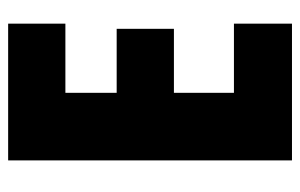

<svg xmlns="http://www.w3.org/2000/svg" viewBox="-156 -598 754 483"><g transform="rotate(-90 221.5 -357.0)"><path d="M403 0V-146H229V-297H390V-441H229V-570H403V-714H59V0Z"/></g></svg>

Font: Noto Sans Myanmar ExtraCondensed Black
Style: Regular
Weight: 900
Width: 2
Designer: Monotype Design Team
Foundry: Monotype Imaging Inc.
Version: Version 2.107